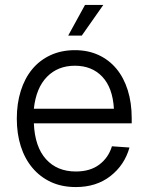

<svg xmlns="http://www.w3.org/2000/svg" viewBox="-20 -745 601 777"><path d="M287 12Q230 12 186 -8.5Q142 -29 111 -66Q80 -103 64 -153.5Q48 -204 48 -265Q48 -326 64 -377Q80 -428 110 -464.5Q140 -501 184 -521.5Q228 -542 283 -542Q336 -542 378.5 -522.5Q421 -503 451 -467Q481 -431 497 -380Q513 -329 513 -267V-246H117Q121 -151 166 -101Q211 -51 287 -51Q345 -51 382 -79Q419 -107 433 -153L504 -148Q484 -77 427 -32.5Q370 12 287 12ZM441 -305Q436 -390 394 -434.5Q352 -479 283 -479Q214 -479 170 -434Q126 -389 117 -305ZM256 -601 324 -725H398L311 -601Z"/></svg>

Font: Geist Light
Style: Regular
Weight: 400
Designer: Basement.studio, Andrés Briganti, Mateo Zaragoza
Foundry: Basement.studio, Vercel, Andrés Briganti, Guido Ferreyra, Mateo Zaragoza
Version: Version 1.401